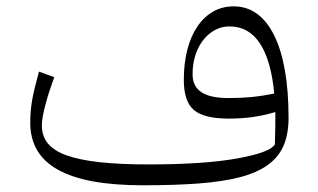

<svg xmlns="http://www.w3.org/2000/svg" viewBox="-20 -563 977 589"><path d="M823.2 -120.1Q809.1 -95.2 707.5 -76.9Q606 -58.6 435.5 -58.6Q348.1 -58.6 285.9 -65.4Q223.6 -72.3 184.3 -86.4Q145 -100.6 126.7 -123.3Q108.4 -146 108.4 -178.2Q108.4 -199.7 118.2 -237.5Q127.9 -275.4 146.5 -326.2L99.6 -343.3Q84.5 -289.1 78.6 -255.9Q72.8 -222.7 72.8 -186.5Q72.8 -138.2 94 -102.1Q115.2 -65.9 158.4 -42Q201.7 -18.1 266.6 -6.3Q331.5 5.4 419.4 5.4Q516.6 5.4 590.3 -0.2Q664.1 -5.9 716.3 -19.5Q768.6 -33.2 801.5 -56.9Q834.5 -80.6 849.9 -116.2Q865.2 -151.9 865.2 -201.7Q865.2 -283.7 854 -347.2Q842.8 -410.6 821 -454.6Q799.3 -498.5 768.1 -521Q736.8 -543.5 696.8 -543.5Q662.1 -543.5 634 -527.6Q606 -511.7 585.7 -481.9Q565.4 -452.1 554.7 -410.6Q543.9 -369.1 543.9 -317.9Q543.9 -252 574.7 -225.6Q605.5 -199.2 681.6 -199.2Q721.7 -199.2 754.9 -203.9Q788.1 -208.5 824.7 -219.2Q824.7 -198.2 824.5 -171.4Q824.2 -144.5 823.2 -120.1ZM821.3 -275.9Q781.2 -268.1 749.8 -265.1Q718.3 -262.2 681.2 -262.2Q624.5 -262.2 597.7 -280.3Q570.8 -298.3 570.8 -335Q570.8 -377 585.7 -410.2Q600.6 -443.4 626.5 -462.6Q652.3 -481.9 684.1 -481.9Q743.7 -481.9 777.8 -429.2Q812 -376.5 821.3 -275.9Z"/></svg>

Font: Pinar FD VF
Style: Regular
Weight: 300
Designer: Amin Abedi
Version: Version 2.000